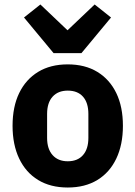

<svg xmlns="http://www.w3.org/2000/svg" viewBox="-20 -824 604 856"><path d="M282 12Q205 12 150 -21.5Q95 -55 65.5 -117Q36 -179 36 -263Q36 -348 65.5 -409Q95 -470 150 -503.5Q205 -537 282 -537Q359 -537 414 -503.5Q469 -470 498.5 -409Q528 -348 528 -263Q528 -179 498.5 -117Q469 -55 414 -21.5Q359 12 282 12ZM282 -105Q326 -105 350 -132.5Q374 -160 374 -209V-316Q374 -366 350 -393Q326 -420 282 -420Q239 -420 214.5 -393Q190 -366 190 -316V-209Q190 -160 214.5 -132.5Q239 -105 282 -105ZM343 -587H219L87 -746L160 -804L281 -689L402 -804L475 -746Z"/></svg>

Font: IBM Plex Sans
Style: Regular
Weight: 400
Designer: Mike Abbink, Paul van der Laan, Pieter van Rosmalen
Foundry: Bold Monday
Version: Version 3.201